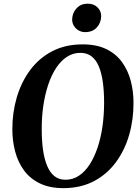

<svg xmlns="http://www.w3.org/2000/svg" viewBox="-20 -988 745 1019"><path d="M316 10.5Q243 10.5 191.2 -14.8Q139.5 -40 107.5 -83.5Q75.5 -127 60.5 -183.5Q45.5 -240 45.5 -302Q45.5 -391 69.2 -471.8Q93 -552.5 140 -616Q187 -679.5 257 -716Q327 -752.5 418.5 -752.5Q492.5 -752.5 544 -727.5Q595.5 -702.5 627.2 -658.8Q659 -615 673.8 -559.5Q688.5 -504 688.5 -443Q689 -353.5 665.5 -272Q642 -190.5 595 -126.8Q548 -63 478 -26.2Q408 10.5 316 10.5ZM327.5 -34Q366.5 -34 399 -55.5Q431.5 -77 456.2 -115.5Q481 -154 498.2 -205.8Q515.5 -257.5 524 -318Q532.5 -378.5 532.5 -444Q532.5 -502 526 -550.2Q519.5 -598.5 505.2 -633.8Q491 -669 466.8 -688.2Q442.5 -707.5 406.5 -707.5Q367.5 -707.5 335 -686.2Q302.5 -665 277.5 -626.8Q252.5 -588.5 235.5 -537.2Q218.5 -486 209.8 -426Q201 -366 201.5 -301Q201.5 -242.5 208.2 -193.5Q215 -144.5 229.8 -108.8Q244.5 -73 268.5 -53.5Q292.5 -34 327.5 -34ZM431.5 -817.5Q412.5 -817.5 396.5 -827Q380.5 -836.5 371.5 -852Q362.5 -867.5 363 -886Q364 -920.5 386.8 -944.5Q409.5 -968.5 445 -968.5Q478.5 -968.5 498 -948.5Q517.5 -928.5 517 -902Q516.5 -867.5 494 -842.5Q471.5 -817.5 431.5 -817.5Z"/></svg>

Font: Merriweather 72pt
Style: Bold Italic
Weight: 700
Italic angle: -7.8°
Version: Version 2.101